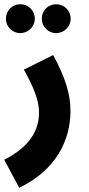

<svg xmlns="http://www.w3.org/2000/svg" viewBox="-56 -660 422 910"><path d="M210 -503C248 -503 279 -534 279 -571C279 -610 248 -640 210 -640C172 -640 142 -610 142 -571C142 -534 172 -503 210 -503ZM40 -503C78 -503 109 -534 109 -571C109 -610 78 -640 40 -640C2 -640 -28 -610 -28 -571C-28 -534 2 -503 40 -503ZM35 230C210 146 278 4 278 -134C278 -218 251 -297 196 -399L57 -330C100 -253 129 -187 129 -128C129 -48 91 33 -36 97Z"/></svg>

Font: Noto Sans Arabic UI ExtraCondensed Extra
Style: Regular
Weight: 800
Width: 3
Designer: Nadine Chahine - Monotype Design Team
Foundry: Monotype Imaging Inc.
Version: Version 1.900